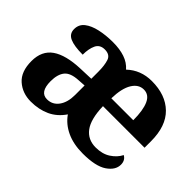

<svg xmlns="http://www.w3.org/2000/svg" viewBox="-98 -805 1071 1071"><g transform="rotate(45 437.5 -269.5)"><path d="M202 10Q136 10 90.5 -30Q45 -70 45 -153Q45 -234 101 -273Q157 -312 269 -316L351 -319V-374Q351 -424 340.5 -456Q330 -488 289 -488Q251 -488 236.5 -457.5Q222 -427 222 -380Q155 -380 121 -395Q87 -410 87 -447Q87 -484 115 -506Q143 -528 190 -538.5Q237 -549 293 -549Q346 -549 386 -535.5Q426 -522 452 -492Q512 -549 599 -549Q708 -549 770.5 -488Q833 -427 833 -308V-257H505Q508 -157 542.5 -111Q577 -65 639 -65Q691 -65 727 -88.5Q763 -112 780 -146Q807 -131 807 -97Q807 -54 760 -22Q713 10 612 10Q539 10 485 -15Q431 -40 399 -86Q365 -36 315 -13Q265 10 202 10ZM680 -321Q680 -399 661 -441.5Q642 -484 601 -484Q560 -484 534.5 -442.5Q509 -401 507 -321ZM257 -63Q300 -63 325.5 -98Q351 -133 351 -191V-266L306 -263Q246 -260 223 -231.5Q200 -203 200 -149Q200 -63 257 -63Z"/></g></svg>

Font: Noto Serif Tamil
Style: Bold Italic
Weight: 700
Italic angle: -12°
Designer: Indian Type Foundry, Tom Grace, and the Monotype Design Team
Foundry: Monotype Imaging Inc.
Version: Version 2.003; ttfautohint (v1.8.4.7-5d5b)